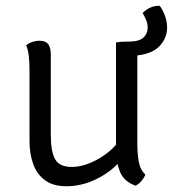

<svg xmlns="http://www.w3.org/2000/svg" viewBox="-20 -638 600 667"><path d="M82.5 -396Q82.5 -420 80.2 -442Q78 -464 71 -480.5Q79 -488 92 -492.2Q105 -496.5 117.5 -496.5Q138.5 -496.5 147.5 -484.5Q156.5 -472.5 156.5 -448V-170.5Q156.5 -111.5 171.5 -84.8Q186.5 -58 229.5 -58Q260 -58 294 -72.2Q328 -86.5 357.2 -110.2Q386.5 -134 403 -163V-85Q370.5 -44 318.2 -17.5Q266 9 211 9Q164 9 135.8 -12.2Q107.5 -33.5 95 -69Q82.5 -104.5 82.5 -147.5ZM383 -114.5V-490.5Q390.5 -492 399.8 -492.8Q409 -493.5 419.5 -493.5H427.5Q463 -493.5 478 -507.2Q493 -521 493 -543Q493 -555.5 487.5 -569Q482 -582.5 475.5 -592.5Q486.5 -604.5 502 -611.5Q517.5 -618.5 534.5 -618Q543.5 -607.5 552 -586.2Q560.5 -565 560.5 -542Q560.5 -507 535.5 -479.2Q510.5 -451.5 457 -445.5V-138.5Q457 -106.5 461.8 -77.8Q466.5 -49 485 -31.5Q481 -21 471.8 -9.8Q462.5 1.5 451 7Q411 -7 397 -40.8Q383 -74.5 383 -114.5Z"/></svg>

Font: Signika Light
Style: Regular
Weight: 300
Designer: Anna Giedry
Foundry: Anna Giedry
Version: Version 2.000